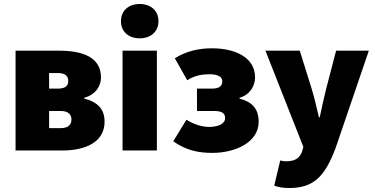

<svg xmlns="http://www.w3.org/2000/svg" viewBox="-20 -754 1880 962"><path d="M58 0H292C405 0 504 -40 504 -144C504 -210 466 -244 402 -260V-264C464 -281 486 -328 486 -366C486 -469 391 -500 278 -500H58ZM226 -310V-388H270C308 -388 322 -372 322 -348C322 -324 307 -310 271 -310ZM226 -112V-198H284C324 -198 338 -178 338 -156C338 -132 325 -112 284 -112Z M594 0H766V-500H594ZM680 -562C736 -562 774 -596 774 -648C774 -700 736 -734 680 -734C624 -734 586 -700 586 -648C586 -596 624 -562 680 -562Z M1044 12C1158 12 1276 -40 1276 -144C1276 -210 1242 -244 1180 -260V-264C1236 -280 1258 -328 1258 -366C1258 -469 1154 -512 1042 -512C977 -512 913 -498 856 -462L918 -352C956 -376 992 -382 1030 -382C1074 -382 1094 -368 1094 -346C1094 -322 1076 -310 1042 -310H967V-198H1050C1091 -198 1108 -188 1108 -162C1108 -134 1074 -118 1027 -118C997 -118 953 -129 914 -154L848 -46C915 1 977 12 1044 12Z M1430 188C1554 188 1608 127 1660 -8L1828 -500H1664L1614 -308C1602 -260 1592 -214 1582 -166H1578C1566 -216 1556 -262 1542 -308L1482 -500H1310L1500 -18L1494 4C1484 34 1462 54 1416 54C1406 54 1400 54 1384 50L1354 176C1376 184 1396 188 1430 188Z"/></svg>

Font: Source Sans Pro Black
Style: Regular
Weight: 900
Designer: Paul D. Hunt
Foundry: Adobe Systems Incorporated
Version: Version 3.006;hotconv 1.0.111;makeotfexe 2.5.65597